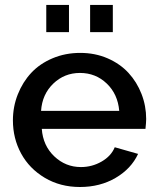

<svg xmlns="http://www.w3.org/2000/svg" viewBox="-20 -746 635 776"><path d="M167 -616.2V-726.1H258.8V-616.2ZM344.2 -616.2V-726.1H436V-616.2ZM303.2 9.8Q223.6 9.8 161.1 -27.3Q98.6 -64.5 65.4 -125.5Q32.2 -186.5 32.2 -259.8Q32.2 -314.9 52 -364.7Q71.8 -414.6 106.4 -451.7Q141.1 -488.8 192.6 -510.5Q244.1 -532.2 304.2 -532.2Q364.3 -532.2 414.8 -510.3Q465.3 -488.3 499.3 -451.4Q533.2 -414.6 552 -366.2Q570.8 -317.9 570.8 -265.1Q570.8 -251.5 567.9 -225.1H148.9Q153.8 -157.2 199.5 -114Q245.1 -70.8 307.1 -70.8Q352.1 -70.8 390.6 -93Q429.2 -115.2 443.8 -150.9L538.1 -124Q510.3 -64 447.3 -27.1Q384.3 9.8 303.2 9.8ZM146 -297.9H461.9Q456.1 -365.7 411.4 -408.4Q366.7 -451.2 303.2 -451.2Q240.2 -451.2 195.3 -408Q150.4 -364.7 146 -297.9Z"/></svg>

Font: Rawline SemiBold
Style: Regular
Weight: 600
Designer: Matt McInerney, Pablo Impallari, Rodrigo Fuenzalida
Foundry: Matt McInerney, Pablo Impallari, Rodrigo Fuenzalida
Version: Version 4.020;PS 004.020;hotconv 1.0.88;makeotf.lib2.5.64775